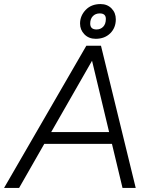

<svg xmlns="http://www.w3.org/2000/svg" viewBox="-52 -925 740 945"><path d="M-32 0 373 -700H445L616 0H551L499 -217H166L42 0ZM200 -275H485L401 -626ZM419 -734Q385 -734 363.5 -756Q342 -778 342 -809Q342 -847 369.5 -876Q397 -905 443 -905Q476 -905 497 -883.5Q518 -862 518 -830Q518 -788 490.5 -761Q463 -734 419 -734ZM423 -780Q443 -780 456 -793.5Q469 -807 469 -832Q469 -859 439 -859Q418 -859 405 -845.5Q392 -832 392 -809Q392 -780 423 -780Z"/></svg>

Font: Figtree Light
Style: Italic
Weight: 300
Italic angle: -9.5°
Foundry: Erik Kennedy
Version: Version 2.001; ttfautohint (v1.8.4.7-5d5b);gftools[0.9.27]